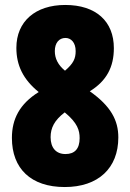

<svg xmlns="http://www.w3.org/2000/svg" viewBox="-20 -744 526 774"><path d="M241 10C376 10 457 -66 457 -190C457 -259 427 -316 342 -376C410 -418 439 -474 439 -550C439 -658 367 -724 243 -724C123 -724 46 -658 46 -551C46 -481 73 -424 136 -373C59 -325 28 -264 28 -188C28 -64 105 10 241 10ZM242 -459C214 -482 201 -508 201 -538C201 -571 218 -591 244 -591C266 -591 285 -573 285 -538C285 -508 276 -488 242 -459ZM244 -123C206 -123 184 -148 184 -191C184 -228 199 -259 241 -291C293 -248 301 -218 301 -187C301 -144 281 -123 244 -123Z"/></svg>

Font: Noto Sans Oriya ExtCond Blk
Style: Regular
Weight: 900
Width: 2
Designer: Amélie Bonet and Sol Matas
Foundry: Google LLC
Version: Version 2.006